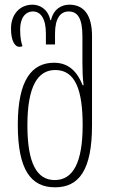

<svg xmlns="http://www.w3.org/2000/svg" viewBox="-20 -790 481 820"><path d="M215 10C317 10 373 -63 373 -255V-636C373 -725 339 -770 276 -770C246 -770 209 -754 198 -704H195C184 -754 147 -770 119 -770C64 -770 27 -728 27 -668C27 -613 45 -590 62 -590C67 -590 73 -591 76 -593C72 -604 66 -625 66 -664C66 -713 88 -741 121 -741C152 -741 176 -713 176 -647V-600H215V-647C215 -713 239 -741 273 -741C313 -741 332 -710 332 -634V-523C332 -490 333 -457 337 -426H333C310 -483 274 -522 211 -522C117 -522 56 -450 56 -257C56 -63 113 10 215 10ZM214 -21C137 -21 97 -93 97 -255C97 -421 141 -491 216 -491C303 -491 333 -403 333 -255C333 -96 292 -21 214 -21Z"/></svg>

Font: Noto Serif Georgian ExtraCondensed ExtraLight
Style: Regular
Weight: 200
Width: 2
Designer: Monotype Design Team, Akaki Razmadze
Foundry: Google LLC
Version: Version 2.003